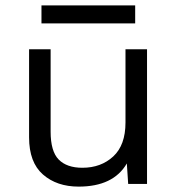

<svg xmlns="http://www.w3.org/2000/svg" viewBox="-20 -683 659 713"><path d="M482 -663V-596H134V-663ZM446 -500H526V0H456L451 -76Q401 10 272 10Q191 10 139.5 -35Q88 -80 88 -173V-500H168V-194Q168 -121 198 -90.5Q228 -60 286 -60Q355 -60 400.5 -102Q446 -144 446 -228Z"/></svg>

Font: Work Sans
Style: Regular
Weight: 400
Designer: Wei Huang
Foundry: Wei Huang
Version: Version 1.032;PS 001.032;hotconv 1.0.70;makeotf.lib2.5.58329